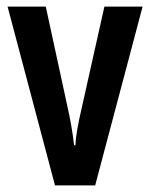

<svg xmlns="http://www.w3.org/2000/svg" viewBox="-20 -563 456 583"><path d="M147 0H269L413 -543H297L227 -230C217 -187 210 -149 209 -122H205C200 -165 193 -204 184 -243L119 -543H3Z"/></svg>

Font: Noto Sans Devanagari ExtraCondensed SemiBold
Style: Regular
Weight: 600
Width: 2
Designer: Jelle Bosma - Monotype Design Team
Foundry: Monotype Imaging Inc.
Version: Version 2.004